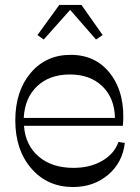

<svg xmlns="http://www.w3.org/2000/svg" viewBox="-20 -750 568 778"><path d="M275.9 7.8Q172.4 7.8 107.2 -67.1Q42 -142.1 42 -262.2Q42 -380.4 104 -454.1Q166 -527.8 266.1 -527.8Q371.1 -527.8 429.9 -447.5Q488.8 -367.2 478 -240.2H77.1Q83 -161.6 136.7 -115.7Q190.4 -69.8 277.8 -69.8Q345.2 -69.8 394.3 -98.4Q443.4 -127 460 -174.8L485.8 -170.9Q476.6 -91.3 418.2 -41.7Q359.9 7.8 275.9 7.8ZM157.2 -589.8 131.8 -607.9 220.2 -730H310.1L396 -607.9L369.1 -589.8L264.2 -710ZM76.2 -272H445.8Q444.3 -352.5 394.8 -400.4Q345.2 -448.2 263.2 -448.2Q180.7 -448.2 130.4 -400.6Q80.1 -353 76.2 -272Z"/></svg>

Font: Ribes
Style: Regular
Weight: 400
Designer: Luigi Gorlero
Foundry: Collletttivo
Version: Version 2.100;Glyphs 3.2 (3217)